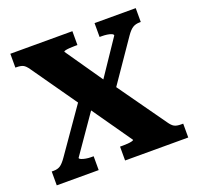

<svg xmlns="http://www.w3.org/2000/svg" viewBox="-124 -843 1004 977"><g transform="rotate(-20 377.5 -355.0)"><path d="M29 -635V-710H365V-635H350Q337 -635 323 -634Q309 -633 300 -631Q291 -629 291 -625L446 -401L456 -396L659 -110Q674 -88 687 -81.5Q700 -75 722 -75H734V0H392V-75H407Q420 -75 433.5 -76Q447 -77 456.5 -79.5Q466 -82 466 -85L294 -331L284 -336L98 -601Q83 -623 70 -629Q57 -635 35 -635ZM22 0V-75H33Q55 -75 69.5 -85Q84 -95 102 -121L291 -392L351 -348L174 -93Q174 -88 183.5 -84Q193 -80 207 -77.5Q221 -75 234 -75H249V0ZM464 -347 412 -400 558 -617Q558 -623 548.5 -627Q539 -631 525.5 -633Q512 -635 498 -635H485V-710H708V-635H702Q680 -635 664.5 -625.5Q649 -616 631 -590Z"/></g></svg>

Font: Roboto Serif 20pt
Style: Bold
Weight: 700
Version: Version 1.008